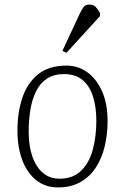

<svg xmlns="http://www.w3.org/2000/svg" viewBox="-20 -803 544 837"><path d="M233 14Q178 14 138.5 -17Q99 -48 77.5 -104Q56 -160 56 -235Q56 -313 77.5 -377Q99 -441 146 -479Q193 -517 270 -517Q320 -517 360 -488.5Q400 -460 424.5 -406Q449 -352 449 -274Q449 -217 436.5 -165Q424 -113 398 -73Q372 -33 331 -9.5Q290 14 233 14ZM239 -24Q299 -24 334.5 -59.5Q370 -95 385 -152.5Q400 -210 400 -276Q400 -336 385.5 -382Q371 -428 340 -454Q309 -480 259 -480Q215 -480 185 -460.5Q155 -441 137.5 -405.5Q120 -370 112.5 -325Q105 -280 105 -229Q105 -167 121 -121Q137 -75 167 -49.5Q197 -24 239 -24ZM270 -573 252 -581 326 -740Q336 -761 344 -772Q352 -783 370 -783Q387 -783 397 -773Q407 -763 416 -746V-733Z"/></svg>

Font: Literata ExtraLight
Style: Italic
Weight: 250
Italic angle: -2°
Designer: Latin by Veronika Burian and Jose Scaglione. Greek by Irene Vlachou. Cyrillic by Vera Evstafieva
Foundry: TypeTogether
Version: Version 3.002